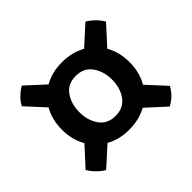

<svg xmlns="http://www.w3.org/2000/svg" viewBox="-122 -708 785 785"><g transform="rotate(-45 270.0 -316.0)"><path d="M269 -121.5Q212 -121.5 168 -146.2Q124 -171 99 -215Q74 -259 74 -316Q74 -374 99 -418Q124 -462 168 -486.8Q212 -511.5 269 -511.5Q326.5 -511.5 370.8 -486.8Q415 -462 440 -418Q465 -374 465 -316Q465 -259 440 -215Q415 -171 370.8 -146.2Q326.5 -121.5 269 -121.5ZM269 -201Q316 -201 340 -234.8Q364 -268.5 364 -316Q364 -364 340 -398Q316 -432 269 -432Q222.5 -432 198.8 -398Q175 -364 175 -316Q175 -269 198.8 -235Q222.5 -201 269 -201ZM85.5 -72Q68 -81.5 52 -97.8Q36 -114 26 -131.5L130.5 -245.5L200 -175.5ZM130.5 -386 26 -500Q35 -518 51.5 -534Q68 -550 85.5 -560L199 -456ZM410 -387 340.5 -457.5 454.5 -561Q472 -551 488 -535Q504 -519 514 -501.5ZM453 -71.5 339 -175.5 408.5 -244.5 513 -131Q492.5 -93 453 -71.5Z"/></g></svg>

Font: Signika Negative Medium
Style: Regular
Weight: 500
Designer: Anna Giedry
Foundry: Anna Giedry
Version: Version 2.001